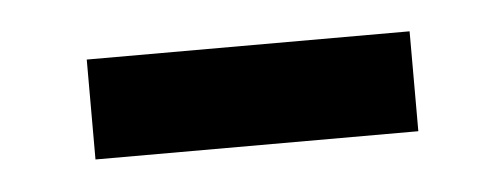

<svg xmlns="http://www.w3.org/2000/svg" viewBox="-25 -628 412 157"><g transform="rotate(-5 181.5 -550.0)"><path d="M49 -591H314V-509H49Z"/></g></svg>

Font: Ysabeau Infant
Style: Bold
Weight: 700
Designer: Christian Thalmann (Catharsis Fonts)
Version: Version 0.003